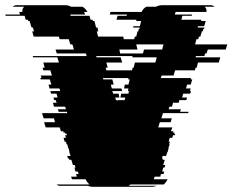

<svg xmlns="http://www.w3.org/2000/svg" viewBox="-94 -720 896 740"><path d="M694 -504H661L660 -499H755L749 -479H669L664 -459H660L657 -449H581L575 -429H529L526 -419H642L641 -414H647L641 -394H627L623 -379H641L638 -369H642L639 -359H612L608 -344H627L624 -334H597L595 -324H573L569 -309H559L556 -299H603L600 -289H633L631 -284H534L528 -264H568L564 -249H522L516 -229H570L565 -214H574L573 -209H579L577 -204H581L580 -199H573L570 -189H560L556 -174H561L558 -164H560L555 -149H556L552 -134H551L546 -119H533L530 -109H534L533 -104H541L535 -84H543L540 -74H535L531 -59H539L536 -49H526L524 -39H502L500 -33L499 -29H552Q547 -18 537 -9H409Q406 -6 401 -4H511Q507 -3 502 -1.5Q497 0 491 0H263Q257 0 252.5 -1.5Q248 -3 243 -4H132Q128 -6 124 -9H251Q241 -18 236 -29H184Q183 -30 183 -31Q183 -32 182 -33L180 -39H202L199 -49H209L206 -59H197L193 -74H197L194 -84H187L181 -104H173L172 -109H168L165 -119H178L173 -134H174L170 -149H169L165 -164H163L160 -174H155L151 -189H160L157 -199H164L163 -204H159L157 -209H151L150 -214H141L136 -229H82L76 -249H118L114 -264H74L68 -284H165L164 -289H132L129 -299H160L157 -309H114L110 -324H124L121 -334H115L112 -344H128L124 -359H103L100 -369H138L135 -379H97L93 -394H104L98 -414H63L61 -419H66L63 -429H106L100 -449H73L70 -459H78L73 -479H133L127 -499H34L32 -504H240L237 -514H125L120 -529H191L185 -549H177L171 -569H136L133 -579H36L30 -599H37L34 -609L33 -614H28L26 -619L20 -639H15L13 -644H5L1 -659H-72L-74 -664H-17L-19 -671Q-19 -672 -19.5 -672.5Q-20 -673 -20 -674H-8V-678Q-8 -687 -1 -694H-45Q-39 -700 -30 -700H156Q171 -700 180 -694H224Q236 -687 243 -674H230L233 -667L234 -664H177L178 -659H251L255 -644H263L264 -639H270L275 -619L276 -614H282L283 -609H282L285 -599H279L284 -579H381L383 -569H423L426 -579H431L436 -599H439L441 -609H444L445 -614H419L420 -619H445L450 -639H431L432 -644H355L359 -659H394L395 -664H329L330 -667Q331 -669 331 -671Q331 -673 332 -674H452Q457 -687 470 -694H507Q518 -700 532 -700H718Q727 -700 733 -694H695Q702 -687 702 -678V-674H583Q582 -673 582 -671L580 -664H646L645 -659H609L605 -644H682L681 -639H699L693 -619H669L668 -614H694L693 -609H690L687 -599H684L678 -579H673L670 -569H663L658 -549H782L776 -529H707L702 -514H696ZM366 -529 369 -514H457L461 -529H531L536 -549H431L436 -529ZM505 -479 510 -499H416L417 -504H277L278 -499H371L377 -479H316L321 -459H313L316 -449H415L417 -459H421L426 -479ZM406 -414H400L401 -419H303L304 -414H339L344 -394H333L337 -379H374L377 -369H339L342 -359H363L366 -344H350L353 -334H358L359 -331L360 -334H386L389 -344H370L373 -359H401L403 -369H399L401 -379H384L387 -394H401Z"/></svg>

Font: Rubik Glitch
Style: Regular
Weight: 400
Designer: Hubert and Fischer, NaN
Foundry: Hubert and Fischer, NaN
Version: Version 2.200